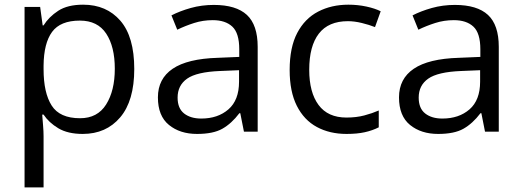

<svg xmlns="http://www.w3.org/2000/svg" viewBox="-20 -565 2242 824"><path d="M336.9 -544.9Q437 -544.9 496.6 -476.1Q556.2 -407.2 556.2 -269Q556.2 -132.3 495.8 -61.3Q435.5 9.8 335 9.8Q271 9.8 230.2 -14.6Q189.5 -39.1 167 -73.2H161.1Q162.6 -54.2 164.8 -27.3Q167 -0.5 167 19.5V239.3H85.4V-535.2H152.3L163.1 -456.1H167Q189.9 -492.7 230 -518.8Q270 -544.9 336.9 -544.9ZM322.8 -476.6Q239.3 -476.6 203.6 -428.2Q168 -379.9 167 -283.7V-268.1Q167 -166.5 201.7 -112.1Q236.3 -57.6 323.7 -57.6Q398.4 -57.6 435.5 -116.7Q472.7 -175.8 472.7 -270Q472.7 -364.7 435.8 -420.7Q398.9 -476.6 322.8 -476.6Z M897.5 -543.9Q993.2 -543.9 1039.6 -501Q1085.9 -458 1085.9 -363.8V0H1026.9L1011.2 -79.1H1007.3Q973.6 -34.7 934.3 -12.5Q895 9.8 825.7 9.8Q752.4 9.8 705.1 -28.8Q657.7 -67.4 657.7 -147Q657.7 -227.1 721.2 -270Q784.7 -313 914.6 -316.9L1006.8 -320.8V-353.5Q1006.8 -422.9 977.1 -450.7Q947.3 -478.5 893.1 -478.5Q851.1 -478.5 813 -466.3Q774.9 -454.1 740.7 -437.5L715.8 -499Q752 -517.6 798.8 -530.8Q845.7 -543.9 897.5 -543.9ZM1005.9 -263.7 924.3 -260.3Q824.2 -256.3 783.2 -227.5Q742.2 -198.7 742.2 -146Q742.2 -100.1 770 -78.1Q797.9 -56.2 843.8 -56.2Q915 -56.2 960.4 -95.7Q1005.9 -135.3 1005.9 -214.4Z M1467.3 9.8Q1395 9.8 1339.8 -20Q1284.7 -49.8 1253.9 -110.8Q1223.1 -171.9 1223.1 -264.6Q1223.1 -361.8 1255.6 -423.6Q1288.1 -485.4 1345.2 -515.1Q1402.3 -544.9 1475.1 -544.9Q1515.1 -544.9 1552.5 -536.9Q1589.8 -528.8 1613.8 -516.6L1589.4 -448.7Q1564.9 -458.5 1533 -466.3Q1501 -474.1 1473.1 -474.1Q1389.6 -474.1 1348.4 -420.7Q1307.1 -367.2 1307.1 -265.6Q1307.1 -168.5 1347.2 -114.5Q1387.2 -60.5 1466.8 -60.5Q1509.3 -60.5 1543.5 -69.6Q1577.6 -78.6 1605.5 -90.8V-18.6Q1578.6 -4.9 1545.7 2.4Q1512.7 9.8 1467.3 9.8Z M1932.1 -543.9Q2027.8 -543.9 2074.2 -501Q2120.6 -458 2120.6 -363.8V0H2061.5L2045.9 -79.1H2042Q2008.3 -34.7 1969 -12.5Q1929.7 9.8 1860.4 9.8Q1787.1 9.8 1739.7 -28.8Q1692.4 -67.4 1692.4 -147Q1692.4 -227.1 1755.9 -270Q1819.3 -313 1949.2 -316.9L2041.5 -320.8V-353.5Q2041.5 -422.9 2011.7 -450.7Q1981.9 -478.5 1927.7 -478.5Q1885.7 -478.5 1847.7 -466.3Q1809.6 -454.1 1775.4 -437.5L1750.5 -499Q1786.6 -517.6 1833.5 -530.8Q1880.4 -543.9 1932.1 -543.9ZM2040.5 -263.7 1959 -260.3Q1858.9 -256.3 1817.9 -227.5Q1776.9 -198.7 1776.9 -146Q1776.9 -100.1 1804.7 -78.1Q1832.5 -56.2 1878.4 -56.2Q1949.7 -56.2 1995.1 -95.7Q2040.5 -135.3 2040.5 -214.4Z"/></svg>

Font: Open Sans
Style: Regular
Weight: 400
Designer: Monotype Design Team
Foundry: Monotype Imaging Inc.
Version: Version 3.000; ttfautohint (v1.8.4)